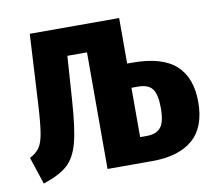

<svg xmlns="http://www.w3.org/2000/svg" viewBox="-65 -606 786 694"><g transform="rotate(-10 328.0 -259.0)"><path d="M643 -182Q643 -89 591 -44.5Q539 0 443 0H278V-428H206L195 -268Q188 -163 174 -111.5Q160 -60 131 -34Q102 -8 42 12L9 -88Q32 -100 44 -116.5Q56 -133 62 -168.5Q68 -204 72 -276L86 -530H414V-363H432Q542 -363 592.5 -317Q643 -271 643 -182ZM506 -183Q506 -233 491 -253.5Q476 -274 438 -274H414V-93H439Q474 -93 490 -113Q506 -133 506 -183Z"/></g></svg>

Font: Fira Sans Compressed SemiBold
Style: Regular
Weight: 600
Width: 1
Designer: bBox Type GmbH & Carrois Corporate GbR & Edenspiekermann AG
Foundry: bBox Type GmbH & Carrois Corporate GbR & Edenspiekermann AG
Version: Version 4.301